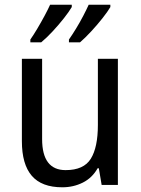

<svg xmlns="http://www.w3.org/2000/svg" viewBox="-20 -786 599 816"><path d="M481 -536V0H412L400 -71H395Q372 -30 332 -10Q292 10 245 10Q157 10 115 -39Q73 -88 73 -186V-536H159V-195Q159 -63 259 -63Q336 -63 366 -111.5Q396 -160 396 -255V-536ZM449 -756Q438 -737 415.5 -708.5Q393 -680 367 -652Q341 -624 320 -606H273V-618Q287 -638 303.5 -665Q320 -692 334 -719Q348 -746 357 -766H449ZM285 -756Q274 -737 252 -709Q230 -681 204 -653Q178 -625 155 -606H109V-618Q123 -638 139 -665Q155 -692 169.5 -719Q184 -746 193 -766H285Z"/></svg>

Font: Noto Sans Gurmukhi UI SemiCondensed
Style: Regular
Weight: 400
Width: 4
Designer: Jelle Bosma - Monotype Design Team
Foundry: Monotype Imaging Inc.
Version: Version 2.004; ttfautohint (v1.8.4.7-5d5b)